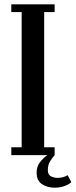

<svg xmlns="http://www.w3.org/2000/svg" viewBox="-20 -720 351 891"><path d="M32.5 0V-36.5H80.5V-664H32.5V-700H233.5V-664H185V-36.5H233.5V0Q222.5 12.5 212.2 28.8Q202 45 202 69.5Q202 91.5 217 98.5Q232 105.5 246 105.5Q273.5 105.5 294 93L311 125.5Q299 136.5 278.2 143.8Q257.5 151 232.5 151Q200.5 151 175.2 134.8Q150 118.5 150 81Q150 52 166 32Q182 12 199.5 0Z"/></svg>

Font: Imbue 10pt SemiBold
Style: Regular
Weight: 600
Designer: Tyler Finck
Foundry: Etcetera Type Company
Version: Version 1.102; ttfautohint (v1.8.3)